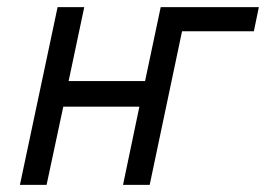

<svg xmlns="http://www.w3.org/2000/svg" viewBox="-20 -520 748 540"><path d="M372 -220H158L111 0H36L142 -500H217L173 -292H388L432 -500H708L694 -432H492L401 0H326Z"/></svg>

Font: PT Sans
Style: Italic
Weight: 400
Italic angle: -12°
Designer: A.Korolkova, O.Umpeleva, V.Yefimov
Foundry: ParaType Ltd
Version: Version 2.003W OFL